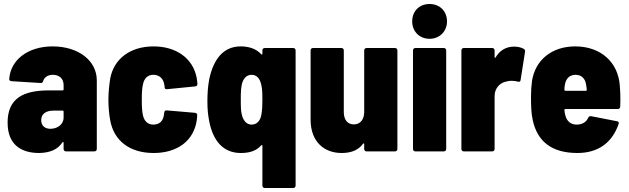

<svg xmlns="http://www.w3.org/2000/svg" viewBox="-20 -757 3144 960"><path d="M243 -525C121 -525 33 -459 26 -362C26 -355 30 -352 38 -351L183 -342C191 -341 193 -345 196 -352C201 -371 220 -383 244 -383C277 -383 298 -363 298 -332V-310C298 -307 296 -305 293 -305H224C96 -305 18 -265 18 -144C18 -25 96 8 176 8C231 7 269 -10 292 -45C295 -49 298 -47 298 -43V-12C298 -5 303 0 310 0H452C459 0 464 -5 464 -12V-355C464 -454 372 -525 243 -525ZM232 -113C204 -113 186 -129 186 -156C186 -187 209 -204 248 -204H293C296 -204 298 -202 298 -199V-169C298 -134 266 -113 232 -113Z M748 8C866 8 949 -52 964 -157C965 -165 966 -173 966 -182C966 -189 961 -192 955 -193L814 -205C807 -206 802 -202 801 -194C801 -189 800 -184 799 -179C795 -154 779 -134 747 -134C719 -134 702 -151 695 -179C690 -200 689 -227 689 -260C689 -289 690 -316 695 -336C701 -365 718 -383 747 -383C775 -383 794 -366 800 -341L803 -325C803 -322 803 -321 803 -319C804 -314 807 -311 812 -311C813 -311 814 -311 815 -311L956 -325C962 -326 967 -329 967 -336C967 -337 967 -337 967 -338C966 -349 965 -360 963 -370C944 -465 862 -525 748 -525C630 -525 549 -462 531 -364C527 -338 522 -297 522 -260C522 -227 525 -186 531 -156C549 -53 629 8 748 8Z M1292 -505V-488C1292 -484 1289 -483 1286 -486C1259 -515 1222 -525 1183 -525C1097 -525 1047 -461 1026 -360C1020 -327 1017 -294 1017 -251C1017 -208 1020 -183 1026 -151C1045 -53 1096 8 1184 8C1223 8 1259 0 1286 -30C1289 -33 1292 -32 1292 -28V171C1292 178 1297 183 1304 183H1446C1453 183 1458 178 1458 171V-505C1458 -512 1453 -517 1446 -517H1304C1297 -517 1292 -512 1292 -505ZM1287 -184C1282 -154 1265 -134 1238 -134C1213 -134 1196 -154 1189 -184C1185 -201 1184 -219 1184 -238C1184 -269 1183 -302 1188 -330C1194 -362 1211 -383 1238 -383C1265 -383 1281 -362 1287 -330C1292 -308 1292 -283 1292 -258C1292 -232 1291 -207 1287 -184Z M1801 -505V-197C1801 -159 1781 -135 1749 -135C1718 -135 1699 -158 1699 -196V-505C1699 -512 1694 -517 1687 -517H1545C1538 -517 1533 -512 1533 -505V-159C1533 -45 1604 8 1688 8C1734 8 1771 -5 1795 -38C1798 -42 1801 -40 1801 -36V-12C1801 -5 1806 0 1813 0H1955C1962 0 1967 -5 1967 -12V-505C1967 -512 1962 -517 1955 -517H1813C1806 -517 1801 -512 1801 -505Z M2128 -563C2178 -563 2215 -600 2215 -650C2215 -702 2178 -737 2128 -737C2077 -737 2041 -702 2041 -650C2041 -600 2077 -563 2128 -563ZM2057 0H2199C2206 0 2211 -5 2211 -12V-505C2211 -512 2206 -517 2199 -517H2057C2050 -517 2045 -512 2045 -505V-12C2045 -5 2050 0 2057 0Z M2551 -524C2507 -524 2477 -502 2458 -470C2456 -466 2453 -467 2453 -472V-505C2453 -512 2448 -517 2441 -517H2299C2292 -517 2287 -512 2287 -505V-12C2287 -5 2292 0 2299 0H2441C2448 0 2453 -5 2453 -12V-277C2453 -316 2480 -343 2510 -349C2519 -352 2529 -353 2539 -353C2550 -353 2561 -351 2569 -349C2577 -347 2582 -348 2583 -357L2605 -497C2606 -503 2605 -508 2600 -512C2589 -518 2574 -524 2551 -524Z M3079 -329C3071 -444 2986 -525 2856 -525C2738 -525 2656 -456 2640 -352C2637 -331 2635 -301 2635 -275C2635 -229 2636 -190 2644 -155C2667 -51 2737 8 2867 8C2970 8 3041 -43 3073 -137C3076 -145 3072 -150 3064 -151L2936 -176C2929 -177 2924 -175 2921 -168C2911 -146 2891 -134 2863 -134C2833 -134 2814 -152 2807 -179C2804 -188 2803 -197 2802 -207C2802 -210 2804 -212 2807 -212H3069C3076 -212 3081 -216 3081 -224C3081 -234 3082 -245 3082 -258C3082 -281 3081 -307 3079 -329ZM2858 -383C2887 -383 2906 -364 2910 -336C2912 -327 2913 -318 2914 -308C2914 -305 2912 -303 2909 -303H2807C2804 -303 2802 -305 2802 -308C2802 -318 2803 -327 2805 -336C2810 -364 2828 -383 2858 -383Z"/></svg>

Font: Barlow Semi Condensed ExtraBold
Style: Regular
Weight: 800
Width: 4
Designer: Jeremy Tribby
Foundry: Tribby Type
Version: Version 1.422;hotconv 1.0.109;makeotfexe 2.5.65596